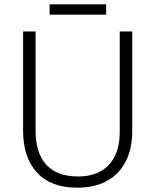

<svg xmlns="http://www.w3.org/2000/svg" viewBox="-20 -860 720 890"><path d="M593 -252Q593 -171 563 -112Q533 -53 476 -21.5Q419 10 338 10Q216 10 151.5 -60Q87 -130 87 -254V-714H145V-254Q145 -150 195 -96Q245 -42 341 -42Q404 -42 447 -66.5Q490 -91 512.5 -137Q535 -183 535 -248V-714H593ZM472 -840V-792H210V-840Z"/></svg>

Font: Noto Sans Display Light
Style: Regular
Weight: 300
Designer: Monotype Design Team
Foundry: Monotype Imaging Inc.
Version: Version 2.003